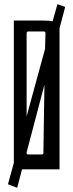

<svg xmlns="http://www.w3.org/2000/svg" viewBox="-20 -808 350 916"><path d="M18 71 46 -31V-710H180Q218 -710 231 -706L254 -788L291 -775L264 -673V0H85L62 88ZM195 -575 197 -649Q197 -658 188 -658H116Q107 -658 107 -649V-253ZM178 -71Q187 -71 187 -77L192 -404L107 -81V-77Q107 -71 116 -71Z"/></svg>

Font: Bahianita
Style: Regular
Weight: 400
Designer: Pablo Cosgaya & Dani Raskovsky
Foundry: Pablo Cosgaya & Dani Raskovsky
Version: Version 1.008